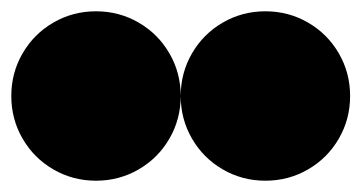

<svg xmlns="http://www.w3.org/2000/svg" viewBox="-220 -370 640 340"><g transform="rotate(-90 100.0 -200.0)"><path d="M-50 -50Q-50 -91 -30 -125.5Q-10 -160 24.5 -180Q59 -200 100 -200Q141 -200 175.5 -180Q210 -160 230 -125.5Q250 -91 250 -50Q250 -9 230 25.5Q210 60 175.5 80Q141 100 100 100Q59 100 24.5 80Q-10 60 -30 25.5Q-50 -9 -50 -50ZM-50 -350Q-50 -391 -30 -425.5Q-10 -460 24.5 -480Q59 -500 100 -500Q141 -500 175.5 -480Q210 -460 230 -425.5Q250 -391 250 -350Q250 -309 230 -274.5Q210 -240 175.5 -220Q141 -200 100 -200Q59 -200 24.5 -220Q-10 -240 -30 -274.5Q-50 -309 -50 -350Z"/></g></svg>

Font: TINY 5x3
Style: Regular
Weight: 400
Designer: Jack Halten Fahnestock
Foundry: Velvetyne Type Foundry
Version: Version 1.002